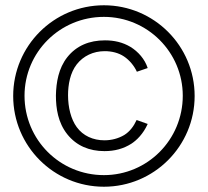

<svg xmlns="http://www.w3.org/2000/svg" viewBox="-20 -703 788 728"><path d="M374 5C564 5 718 -149 718 -339C718 -529 564 -683 374 -683C184 -683 30 -529 30 -339C30 -149 184 5 374 5ZM374 -39C207 -39 73 -173 73 -340C73 -505 207 -639 374 -639C539 -639 673 -505 673 -340C673 -173 539 -39 374 -39ZM376 -130C415 -130 448 -139 478 -158C498 -171 523 -195 540 -233L498 -248C487 -224 472 -204 451 -191C429 -178 403 -171 376 -171C333 -171 295 -188 271 -221C249 -251 238 -296 238 -342C238 -382 246 -427 271 -459C296 -491 334 -509 377 -509C403 -509 429 -503 450 -489C471 -475 489 -453 499 -431L540 -445C529 -479 504 -507 475 -525C445 -543 413 -550 378 -550C319 -550 270 -530 235 -486C202 -444 193 -391 192 -341C192 -292 200 -238 235 -194C270 -150 319 -130 376 -130Z"/></svg>

Font: Hauora ExtraLight
Style: Regular
Weight: 200
Designer: Mikhail Sharanda
Foundry: WCYS & Co.
Version: Version 1.010